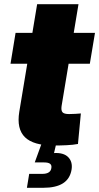

<svg xmlns="http://www.w3.org/2000/svg" viewBox="-20 -685 470 909"><path d="M429.7 -529.3 405.3 -383.3H29.8L53.7 -529.3ZM155.8 -665H351.6L271.5 -182.6Q268.6 -162.1 275.9 -153.6Q283.2 -145 307.1 -145Q318.4 -145 337.2 -146Q356 -147 362.8 -147.9L349.1 -3.4Q326.2 1 295.9 2.4Q265.6 3.9 235.4 3.9Q138.2 3.9 98.1 -35.4Q58.1 -74.7 71.3 -155.8ZM107.4 204.1 118.2 138.2H179.7Q199.7 138.2 210.4 131.3Q221.2 124.5 223.1 110.8Q225.6 97.2 217.3 90.6Q209 84 189 84H144.5L182.1 -19.5H248.5L245.1 0L235.8 39.6Q281.7 37.1 303.2 59.3Q324.7 81.5 318.8 118.2Q311.5 161.6 278.1 182.9Q244.6 204.1 184.6 204.1Z"/></svg>

Font: Inter 24pt Black
Style: Italic
Weight: 900
Italic angle: -9.3988°
Designer: Rasmus Andersson
Foundry: rsms
Version: Version 4.001;git-66647c0bb